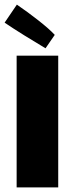

<svg xmlns="http://www.w3.org/2000/svg" viewBox="-21 -811 323 831"><path d="M51 -570H231V0H51ZM176 -602Q137 -625 84 -658Q31 -691 -1 -713L52 -791Q99 -759 146 -722Q193 -685 216 -660Z"/></svg>

Font: Lalezar
Style: Regular
Weight: 400
Designer: Borna Izadpanah
Foundry: Borna Izadpanah
Version: Version 1.003